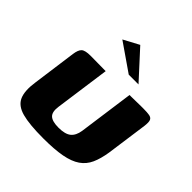

<svg xmlns="http://www.w3.org/2000/svg" viewBox="-162 -715 848 848"><g transform="rotate(45 262.0 -291.5)"><path d="M215 -399 179 -140Q174 -104 189.5 -89.5Q205 -75 244 -75Q285 -75 304 -90.5Q323 -106 328 -139L364 -399Q365 -399 377 -399Q389 -399 405 -399.5Q421 -400 434 -400Q447 -400 450 -400Q474 -400 487.5 -397.5Q501 -395 505.5 -385Q510 -375 507 -350L480 -156Q473 -111 459 -80Q445 -49 417.5 -30Q390 -11 344.5 -2.5Q299 6 230 6Q143 6 97 -6.5Q51 -19 36.5 -52Q22 -85 31 -145L59 -350Q63 -379 74.5 -389.5Q86 -400 120 -400Q144 -400 167.5 -399.5Q191 -399 215 -399ZM298 -460 168 -550 241 -589 359 -460Z"/></g></svg>

Font: Genos
Style: Bold Italic
Weight: 700
Italic angle: -8°
Version: Version 1.010